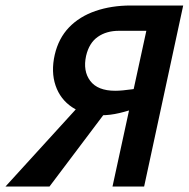

<svg xmlns="http://www.w3.org/2000/svg" viewBox="-55 -678 688 698"><path d="M354 0 477 -566H377Q332 -566 300.5 -544Q269 -522 258 -475Q246 -420 273 -384Q300 -348 364 -348Q376 -348 392 -349.5Q408 -351 426 -353.5Q444 -356 462 -359L449 -288Q413 -275 379 -267Q345 -259 314 -259Q251 -259 207.5 -288Q164 -317 147 -367Q130 -417 144 -479Q158 -539 196 -578.5Q234 -618 292 -638Q350 -658 421 -658H611L469 0ZM-35 0 263 -327 345 -292 125 0Z"/></svg>

Font: Ysabeau Office
Style: Bold Italic
Weight: 700
Italic angle: -12°
Designer: Christian Thalmann (Catharsis Fonts)
Version: Version 2.001;gftools[0.9.30]; featfreeze: tnum,lnum,ss02